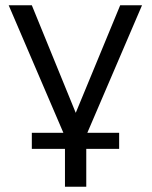

<svg xmlns="http://www.w3.org/2000/svg" viewBox="-20 -522 577 730"><path d="M227 188V44H101V-17H221L13 -502H101L268 -93L437 -502H520L312 -17H433V44H308V188Z"/></svg>

Font: Winston
Style: Regular
Weight: 400
Designer: Original fonts by Vernon Adams / Changes by Cristiano Sobral
Foundry: Original fonts by Vernon Adams / Changes by Cristiano Sobral
Version: Version 2.503;July 17, 2020;FontCreator 13.0.0.2655 64-bit